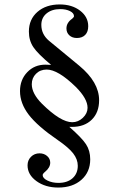

<svg xmlns="http://www.w3.org/2000/svg" viewBox="-20 -696 540 864"><path d="M200 -513 337 -400Q426 -326 426 -245Q426 -190 393 -157.5Q360 -125 304 -125H292Q348 -76 367 -47Q386 -18 386 21Q386 78 346.5 113Q307 148 242 148Q184 148 144 119Q104 90 104 48Q104 25 119.5 9.5Q135 -6 158 -6Q178 -6 192 6Q206 18 206 36Q206 58 183 77Q172 86 172 92Q172 106 193.5 116.5Q215 127 243 127Q283 127 306.5 106Q330 85 330 50Q330 21 309.5 -5.5Q289 -32 241 -65Q149 -128 109.5 -179.5Q70 -231 70 -286Q70 -337 102.5 -371Q135 -405 184 -405Q200 -405 210 -404Q150 -454 130 -484Q110 -514 110 -554Q110 -609 148.5 -642.5Q187 -676 249 -676Q304 -676 340.5 -648Q377 -620 377 -578Q377 -553 363.5 -539Q350 -525 326 -525Q305 -525 292 -537Q279 -549 279 -568Q279 -594 305 -612Q313 -619 313 -623Q313 -637 295 -646Q277 -655 251 -655Q213 -655 189.5 -635.5Q166 -616 166 -584Q166 -542 200 -513ZM374 -211Q374 -252 321 -305Q241 -383 190 -383Q161 -383 142 -364Q123 -345 123 -317Q123 -275 169 -229Q253 -146 305 -146Q332 -146 353 -166Q374 -186 374 -211Z"/></svg>

Font: STIX
Style: Regular
Weight: 400
Designer: MicroPress Inc., with final additions and corrections provided by Coen Hoffman, Elsevier (retired)
Version: Version 1.1.1